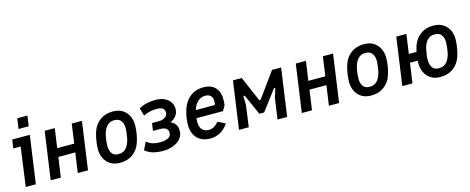

<svg xmlns="http://www.w3.org/2000/svg" viewBox="-36 -1324 4801 1960"><g transform="rotate(-15 2364.5 -344.5)"><path d="M59 0 116 -413H38L51 -504H237L166 0ZM141 -591 157 -700H264L249 -591Z M323 0 394 -504H501L472 -300H652L680 -504H788L717 0H609L639 -210H460L430 0Z M1055 11Q992 11 951 -16.5Q910 -44 890 -87.5Q870 -131 870 -179Q870 -207 874 -240.5Q878 -274 885 -306.5Q892 -339 901 -365Q925 -434 980.5 -474.5Q1036 -515 1115 -515Q1179 -515 1220 -487.5Q1261 -460 1281 -417Q1301 -374 1301 -325Q1301 -298 1297.5 -264Q1294 -230 1286.5 -198Q1279 -166 1270 -140Q1246 -70 1190.5 -29.5Q1135 11 1055 11ZM1062 -79Q1105 -79 1132 -102Q1159 -125 1174 -166Q1182 -183 1187.5 -210.5Q1193 -238 1196.5 -267.5Q1200 -297 1200 -320Q1200 -363 1178 -394Q1156 -425 1108 -425Q1066 -425 1039 -402Q1012 -379 997 -339Q990 -321 984 -294.5Q978 -268 975 -239Q972 -210 972 -184Q972 -141 993 -110Q1014 -79 1062 -79Z M1513 7Q1451 7 1406 -5.5Q1361 -18 1322 -49L1363 -131Q1383 -114 1404 -104Q1425 -94 1450 -90Q1475 -86 1506 -86Q1556 -86 1588.5 -102.5Q1621 -119 1621 -157Q1621 -184 1601 -200.5Q1581 -217 1534 -217H1462L1473 -297H1546Q1585 -297 1612 -315.5Q1639 -334 1639 -366Q1639 -392 1620 -408Q1601 -424 1555 -424Q1520 -424 1483.5 -416.5Q1447 -409 1415 -391L1391 -475Q1435 -498 1477 -507Q1519 -516 1563 -516Q1625 -516 1664.5 -496Q1704 -476 1723.5 -444.5Q1743 -413 1743 -377Q1743 -332 1718 -301Q1693 -270 1656 -255Q1687 -244 1707 -217Q1727 -190 1726 -149Q1726 -98 1694.5 -63Q1663 -28 1614 -10.5Q1565 7 1513 7Z M2010 10Q1948 10 1906 -15Q1864 -40 1843 -83Q1822 -126 1822 -177Q1822 -219 1827.5 -255Q1833 -291 1841 -318Q1857 -381 1890 -425Q1923 -469 1969 -491.5Q2015 -514 2070 -514Q2125 -514 2161 -495Q2197 -476 2216 -443Q2235 -410 2239 -367.5Q2243 -325 2235 -279L2204 -227H1904L1914 -309H2141Q2154 -366 2134 -396Q2114 -426 2068 -426Q2022 -426 1985.5 -391Q1949 -356 1934 -288Q1930 -267 1926.5 -246Q1923 -225 1922 -191Q1920 -137 1946 -108Q1972 -79 2016 -79Q2045 -79 2069 -92Q2093 -105 2122 -137L2201 -98Q2157 -36 2107.5 -13Q2058 10 2010 10Z M2313 0 2384 -504H2477L2589 -244Q2592 -236 2598.5 -238Q2605 -240 2611 -247L2797 -504H2893L2822 0H2720L2752 -224L2779 -310Q2782 -316 2776 -319.5Q2770 -323 2764 -314L2607 -105H2556L2462 -316Q2458 -326 2451.5 -323.5Q2445 -321 2445 -313L2447 -225L2416 0Z M2977 0 3048 -504H3155L3126 -300H3306L3334 -504H3442L3371 0H3263L3293 -210H3114L3084 0Z M3709 11Q3646 11 3605 -16.5Q3564 -44 3544 -87.5Q3524 -131 3524 -179Q3524 -207 3528 -240.5Q3532 -274 3539 -306.5Q3546 -339 3555 -365Q3579 -434 3634.5 -474.5Q3690 -515 3769 -515Q3833 -515 3874 -487.5Q3915 -460 3935 -417Q3955 -374 3955 -325Q3955 -298 3951.5 -264Q3948 -230 3940.5 -198Q3933 -166 3924 -140Q3900 -70 3844.5 -29.5Q3789 11 3709 11ZM3716 -79Q3759 -79 3786 -102Q3813 -125 3828 -166Q3836 -183 3841.5 -210.5Q3847 -238 3850.5 -267.5Q3854 -297 3854 -320Q3854 -363 3832 -394Q3810 -425 3762 -425Q3720 -425 3693 -402Q3666 -379 3651 -339Q3644 -321 3638 -294.5Q3632 -268 3629 -239Q3626 -210 3626 -184Q3626 -141 3647 -110Q3668 -79 3716 -79Z M4039 0 4110 -504H4217L4188 -300H4327L4315 -210H4176L4146 0ZM4441 11Q4378 11 4337.5 -16.5Q4297 -44 4277 -87.5Q4257 -131 4257 -179Q4257 -207 4260.5 -240.5Q4264 -274 4271 -306.5Q4278 -339 4287 -365Q4312 -434 4367.5 -474.5Q4423 -515 4501 -515Q4565 -515 4606.5 -487.5Q4648 -460 4668 -417Q4688 -374 4688 -325Q4688 -298 4684 -264Q4680 -230 4673 -198Q4666 -166 4657 -140Q4632 -70 4576.5 -29.5Q4521 11 4441 11ZM4448 -79Q4491 -79 4518.5 -102Q4546 -125 4561 -166Q4569 -183 4574.5 -210.5Q4580 -238 4583 -267.5Q4586 -297 4586 -320Q4586 -363 4564.5 -394Q4543 -425 4495 -425Q4452 -425 4425 -402Q4398 -379 4383 -339Q4376 -321 4370.5 -294.5Q4365 -268 4361.5 -239Q4358 -210 4358 -184Q4358 -141 4379.5 -110Q4401 -79 4448 -79Z"/></g></svg>

Font: Finlandica Medium
Style: Italic
Weight: 500
Italic angle: -8°
Designer: Niklas Ekholm, Juho Hiilivirta, Jaakko Suomalainen
Foundry: Helsinki Type Studio
Version: Version 1.063